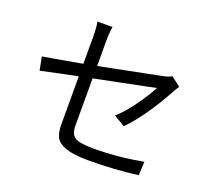

<svg xmlns="http://www.w3.org/2000/svg" viewBox="-131 -946 1261 1137"><g transform="rotate(20 500.0 -377.5)"><path d="M657.2 -244.1 586.9 -286.1Q638.7 -333 688 -402.3Q737.3 -471.7 764.6 -524.4Q757.8 -522.5 705.1 -511.7Q652.3 -501 553.2 -481Q454.1 -460.9 386.7 -447.3V-150.4Q386.7 -96.7 415.5 -77.6Q444.3 -58.6 532.2 -58.6Q686.5 -58.6 843.8 -87.9L839.8 -2Q691.4 17.6 526.4 17.6Q435.5 17.6 386.7 0.5Q337.9 -16.6 321.8 -46.4Q305.7 -76.2 305.7 -128.9V-430.7Q206.1 -411.1 76.2 -382.8L59.6 -466.8Q100.6 -472.7 305.7 -509.8V-680.7Q305.7 -732.4 298.8 -773.4H393.6Q386.7 -732.4 386.7 -680.7V-525.4Q673.8 -582 774.4 -602.5Q807.6 -609.4 827.1 -621.1L885.7 -575.2Q873 -557.6 861.3 -535.2Q758.8 -348.6 657.2 -244.1Z"/></g></svg>

Font: Gen Shin Gothic Regular
Style: Regular
Weight: 400
Designer: [Source Han Sans]
Ryoko NISHIZUKA  (kana & ideographs); Paul D. Hunt (Latin, Greek & Cyrillic); Wenlong ZHANG  (bopomofo
Version: Version 1.002.20150607